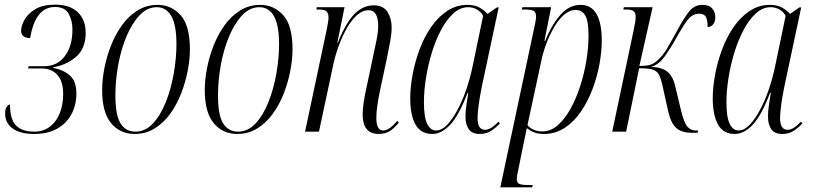

<svg xmlns="http://www.w3.org/2000/svg" viewBox="-20 -567 3500 827"><path d="M127 10Q67 10 34.5 -13.5Q2 -37 2 -79Q2 -98 9.5 -107.5Q17 -117 23 -117Q23 -53 49 -26.5Q75 0 127 0Q167 0 195 -21.5Q223 -43 237.5 -79.5Q252 -116 252 -161Q252 -218 226.5 -245Q201 -272 162 -272H101L103 -282H171Q227 -282 259.5 -325.5Q292 -369 292 -439Q292 -479 275.5 -508Q259 -537 217 -537Q132 -537 110 -403Q71 -404 71 -434Q71 -456 85.5 -482Q100 -508 132 -527.5Q164 -547 217 -547Q282 -547 315.5 -514Q349 -481 349 -426Q349 -359 309 -323.5Q269 -288 209 -277L208 -275Q254 -266 281.5 -241.5Q309 -217 309 -163Q309 -116 288.5 -76.5Q268 -37 227.5 -13.5Q187 10 127 10Z M560 10Q497 10 458.5 -36.5Q420 -83 420 -179Q420 -223 429.5 -272.5Q439 -322 458 -370.5Q477 -419 505.5 -458.5Q534 -498 572.5 -522Q611 -546 659 -546Q718 -546 758 -501.5Q798 -457 798 -355Q798 -312 788.5 -262.5Q779 -213 760.5 -165Q742 -117 713.5 -77.5Q685 -38 646.5 -14Q608 10 560 10ZM563 0Q606 0 639 -35.5Q672 -71 694.5 -128Q717 -185 728.5 -251Q740 -317 740 -377Q740 -459 718 -497.5Q696 -536 655 -536Q614 -536 581 -501Q548 -466 524.5 -409.5Q501 -353 489 -286.5Q477 -220 477 -156Q477 -70 499.5 -35Q522 0 563 0Z M1002 10Q939 10 900.5 -36.5Q862 -83 862 -179Q862 -223 871.5 -272.5Q881 -322 900 -370.5Q919 -419 947.5 -458.5Q976 -498 1014.5 -522Q1053 -546 1101 -546Q1160 -546 1200 -501.5Q1240 -457 1240 -355Q1240 -312 1230.5 -262.5Q1221 -213 1202.5 -165Q1184 -117 1155.5 -77.5Q1127 -38 1088.5 -14Q1050 10 1002 10ZM1005 0Q1048 0 1081 -35.5Q1114 -71 1136.5 -128Q1159 -185 1170.5 -251Q1182 -317 1182 -377Q1182 -459 1160 -497.5Q1138 -536 1097 -536Q1056 -536 1023 -501Q990 -466 966.5 -409.5Q943 -353 931 -286.5Q919 -220 919 -156Q919 -70 941.5 -35Q964 0 1005 0Z M1612 10Q1576 10 1559 -11.5Q1542 -33 1542 -73Q1542 -98 1547 -130Q1552 -162 1561 -201L1591 -343Q1595 -361 1602 -395.5Q1609 -430 1609 -457Q1609 -471 1606 -486Q1603 -501 1594 -512Q1585 -523 1567 -523Q1542 -523 1519 -503Q1496 -483 1476 -449Q1456 -415 1440.5 -373.5Q1425 -332 1416 -291L1354 0H1294L1388 -443Q1391 -459 1393 -471Q1395 -483 1395 -491Q1395 -509 1387 -517.5Q1379 -526 1353 -526H1343L1344 -536H1464L1433 -383H1435Q1470 -470 1507 -507Q1544 -544 1589 -544Q1632 -544 1649.5 -515Q1667 -486 1667 -449Q1667 -424 1661 -391Q1655 -358 1648 -323L1617 -178Q1610 -145 1605.5 -114.5Q1601 -84 1601 -58Q1601 -5 1631 -5Q1657 -5 1691 -47L1698 -39Q1677 -13 1657.5 -1.5Q1638 10 1612 10Z M1842 10Q1792 10 1769.5 -31Q1747 -72 1747 -143Q1747 -192 1757.5 -247.5Q1768 -303 1788 -356Q1808 -409 1838 -452Q1868 -495 1907 -520.5Q1946 -546 1993 -546Q2025 -546 2046 -534Q2067 -522 2080 -507L2120 -535H2128L2056 -197Q2052 -178 2047.5 -152Q2043 -126 2040 -100.5Q2037 -75 2037 -58Q2037 -8 2069 -8Q2083 -8 2097 -17Q2111 -26 2127 -43L2133 -35Q2116 -17 2095.5 -3.5Q2075 10 2046 10Q2014 10 1999.5 -10Q1985 -30 1985 -65Q1985 -89 1989 -115Q1993 -141 1997 -167H1994Q1957 -70 1919.5 -30Q1882 10 1842 10ZM1859 -5Q1882 -5 1905 -28.5Q1928 -52 1949.5 -91.5Q1971 -131 1988 -180.5Q2005 -230 2016 -283L2061 -499Q2051 -517 2033.5 -526.5Q2016 -536 1997 -536Q1962 -536 1932.5 -509Q1903 -482 1879.5 -437.5Q1856 -393 1839.5 -338.5Q1823 -284 1814.5 -229Q1806 -174 1806 -127Q1806 -62 1820 -33.5Q1834 -5 1859 -5Z M2278 -433Q2283 -455 2286 -471Q2289 -487 2289 -496Q2289 -515 2278 -520.5Q2267 -526 2241 -526H2227L2230 -536H2354L2325 -391H2328Q2354 -456 2392 -501Q2430 -546 2481 -546Q2527 -546 2549.5 -506.5Q2572 -467 2572 -392Q2572 -345 2562 -290.5Q2552 -236 2532 -183Q2512 -130 2482 -86Q2452 -42 2412 -16Q2372 10 2323 10Q2298 10 2281.5 3.5Q2265 -3 2249 -15Q2245 4 2243 15Q2241 26 2238 38L2211 171Q2208 183 2207 191Q2206 199 2206 205Q2206 221 2218 225.5Q2230 230 2258 230H2275L2272 240H2135ZM2316 -1Q2352 -1 2382.5 -27.5Q2413 -54 2437.5 -98.5Q2462 -143 2479.5 -197.5Q2497 -252 2506 -308Q2515 -364 2515 -414Q2515 -476 2501 -500Q2487 -524 2460 -524Q2433 -524 2409.5 -503.5Q2386 -483 2366.5 -449.5Q2347 -416 2332.5 -377Q2318 -338 2311 -302L2252 -28Q2259 -18 2276 -9.5Q2293 -1 2316 -1Z M2960 5Q2916 5 2892.5 -16Q2869 -37 2857 -92L2833 -201Q2826 -231 2817.5 -246.5Q2809 -262 2790 -267.5Q2771 -273 2733 -273L2677 0H2617L2710 -440Q2714 -459 2716 -472.5Q2718 -486 2718 -495Q2718 -513 2708.5 -519.5Q2699 -526 2679 -526H2665L2667 -536H2791L2734 -283Q2767 -283 2782.5 -288.5Q2798 -294 2812 -307Q2834 -326 2852.5 -357Q2871 -388 2896 -434Q2927 -492 2949.5 -519Q2972 -546 3005 -546Q3035 -546 3048 -530Q3061 -514 3061 -494Q3061 -473 3051.5 -462Q3042 -451 3028 -450Q3028 -483 3019.5 -495.5Q3011 -508 2992 -508Q2975 -508 2961.5 -499.5Q2948 -491 2933 -469.5Q2918 -448 2896 -409Q2872 -365 2844.5 -326Q2817 -287 2784 -279Q2829 -278 2853.5 -259Q2878 -240 2888 -197L2913 -93Q2927 -36 2941.5 -20.5Q2956 -5 2976 -5H2987L2985 5Z M3145 10Q3095 10 3072.5 -31Q3050 -72 3050 -143Q3050 -192 3060.5 -247.5Q3071 -303 3091 -356Q3111 -409 3141 -452Q3171 -495 3210 -520.5Q3249 -546 3296 -546Q3328 -546 3349 -534Q3370 -522 3383 -507L3423 -535H3431L3359 -197Q3355 -178 3350.5 -152Q3346 -126 3343 -100.5Q3340 -75 3340 -58Q3340 -8 3372 -8Q3386 -8 3400 -17Q3414 -26 3430 -43L3436 -35Q3419 -17 3398.5 -3.5Q3378 10 3349 10Q3317 10 3302.5 -10Q3288 -30 3288 -65Q3288 -89 3292 -115Q3296 -141 3300 -167H3297Q3260 -70 3222.5 -30Q3185 10 3145 10ZM3162 -5Q3185 -5 3208 -28.5Q3231 -52 3252.5 -91.5Q3274 -131 3291 -180.5Q3308 -230 3319 -283L3364 -499Q3354 -517 3336.5 -526.5Q3319 -536 3300 -536Q3265 -536 3235.5 -509Q3206 -482 3182.5 -437.5Q3159 -393 3142.5 -338.5Q3126 -284 3117.5 -229Q3109 -174 3109 -127Q3109 -62 3123 -33.5Q3137 -5 3162 -5Z"/></svg>

Font: Noto Serif Display ExtraCondensed Light
Style: Italic
Weight: 300
Width: 2
Italic angle: -12°
Designer: Monotype Design Team
Foundry: Monotype Imaging Inc.
Version: Version 2.009